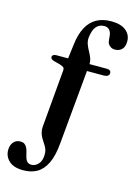

<svg xmlns="http://www.w3.org/2000/svg" viewBox="-200 -808 794 1125"><g transform="rotate(15 197.0 -245.5)"><path d="M271.5 -456 226.5 31Q220 110 197.5 156.2Q175 202.5 139.8 222.5Q104.5 242.5 57 242.5Q-1 242.5 -29.8 215.8Q-58.5 189 -58.5 150.5Q-58.5 120 -42.5 101.8Q-26.5 83.5 -1 83.5Q13 83.5 22.2 89.2Q31.5 95 37 105Q43.5 116 46.5 128.5Q49.5 141 53.5 155.5Q58.5 178 68.2 188.5Q78 199 95 199Q120 199 138.8 176.2Q157.5 153.5 155 111.5Q154.5 97 148.5 84Q142.5 71 134 58.5Q125.5 46 117.5 32.2Q109.5 18.5 105 2.2Q100.5 -14 102 -34.5L132.5 -383Q133.5 -396.5 126.8 -402Q120 -407.5 104 -412.5L64.5 -423Q45.5 -429 45.5 -442Q45.5 -449.5 52 -454.2Q58.5 -459 70 -459H156L138 -429L153 -547.5Q160.5 -610 182.8 -651.5Q205 -693 242.2 -713.8Q279.5 -734.5 331 -734.5Q389.5 -734.5 420.2 -709.5Q451 -684.5 451 -644.5Q451 -612 435 -595.8Q419 -579.5 392 -579.5Q378.5 -579.5 367.2 -586.5Q356 -593.5 349.5 -605.5Q345.5 -617.5 345.2 -628Q345 -638.5 342.5 -655.5Q338.5 -676.5 327.5 -686.8Q316.5 -697 298 -697Q269 -697 250.5 -676Q232 -655 226.5 -606Q225.5 -585 232.5 -566.5Q239.5 -548 249.2 -530.8Q259 -513.5 266 -495.2Q273 -477 271.5 -456ZM243.5 -416 249 -459H377Q389 -459 395.8 -454Q402.5 -449 402.5 -437.5Q402.5 -428 393.5 -422Q384.5 -416 370.5 -416Z"/></g></svg>

Font: Fraunces Medium
Style: Regular
Weight: 500
Version: Version 1.000;[b76b70a41]